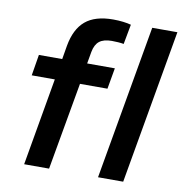

<svg xmlns="http://www.w3.org/2000/svg" viewBox="-77 -746 781 819"><g transform="rotate(10 313.5 -337.0)"><path d="M81 0 147 -379H47L62 -470H163L173 -529Q186 -603 228 -638.5Q270 -674 348 -674Q371 -674 391.5 -671.5Q412 -669 426 -665L410 -579Q400 -581 385.5 -582Q371 -583 358 -583Q323 -583 304.5 -568.5Q286 -554 280 -521L271 -470H391L375 -379H256L189 0ZM401 0 518 -668H627L510 0Z"/></g></svg>

Font: Celebes SemiBold
Style: Italic
Weight: 600
Italic angle: -10°
Designer: Anugrah Pasau
Foundry: Lafontype
Version: Version 1.000; ttfautohint (v1.8.4)